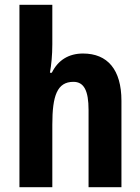

<svg xmlns="http://www.w3.org/2000/svg" viewBox="-20 -780 585 800"><path d="M198 -596V-760H61V0H198V-261C198 -381 218 -439 286 -439C330 -439 349 -402 349 -322V0H486V-360C486 -490 428 -557 326 -557C267 -557 222 -530 196 -477H188C194 -510 198 -550 198 -596Z"/></svg>

Font: Noto Sans Lao UI Cond
Style: Bold
Weight: 700
Width: 3
Designer: Monotype Design Team
Foundry: Monotype Imaging Inc.
Version: Version 2.000